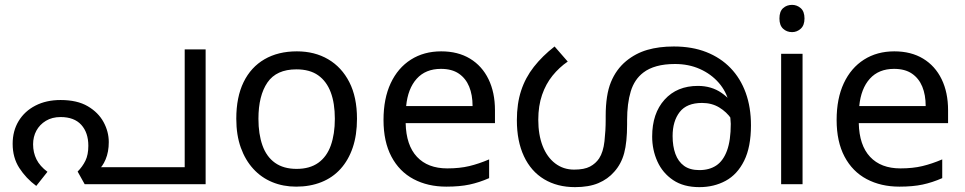

<svg xmlns="http://www.w3.org/2000/svg" viewBox="-20 -757 3967 789"><path d="M229 -346Q297 -346 340.5 -320.5Q384 -295 405.5 -255.5Q427 -216 427 -173Q427 -133 414 -102Q401 -71 382 -57L357 -70H739V-554H825V0H328L299 -52Q319 -72 331 -96.5Q343 -121 343 -158Q343 -212 314 -244Q285 -276 229 -276Q194 -276 168.5 -260.5Q143 -245 129.5 -220Q116 -195 116 -164Q116 -130 130 -102Q144 -74 175 -51L129 7Q87 -24 59.5 -66.5Q32 -109 32 -166Q32 -219 56.5 -259.5Q81 -300 125.5 -323Q170 -346 229 -346Z M1447 -269Q1447 -202 1429.5 -150.5Q1412 -99 1379.5 -63Q1347 -27 1300.5 -8.5Q1254 10 1197 10Q1144 10 1099 -8.5Q1054 -27 1021 -63Q988 -99 969.5 -150.5Q951 -202 951 -269Q951 -358 981 -419.5Q1011 -481 1067 -513.5Q1123 -546 1200 -546Q1273 -546 1328.5 -513.5Q1384 -481 1415.5 -419.5Q1447 -358 1447 -269ZM1042 -269Q1042 -206 1058.5 -159.5Q1075 -113 1110 -88Q1145 -63 1199 -63Q1253 -63 1288 -88Q1323 -113 1339.5 -159.5Q1356 -206 1356 -269Q1356 -333 1339 -378Q1322 -423 1287.5 -447.5Q1253 -472 1198 -472Q1116 -472 1079 -418Q1042 -364 1042 -269Z M1793 -546Q1862 -546 1911.5 -516Q1961 -486 1987.5 -431.5Q2014 -377 2014 -304V-251H1647Q1649 -160 1693.5 -112.5Q1738 -65 1818 -65Q1869 -65 1908.5 -74.5Q1948 -84 1990 -102V-25Q1949 -7 1909 1.5Q1869 10 1814 10Q1738 10 1679.5 -21Q1621 -52 1588.5 -113.5Q1556 -175 1556 -264Q1556 -352 1585.5 -415Q1615 -478 1668.5 -512Q1722 -546 1793 -546ZM1792 -474Q1729 -474 1692.5 -433.5Q1656 -393 1649 -321H1922Q1922 -367 1908 -401Q1894 -435 1865.5 -454.5Q1837 -474 1792 -474Z M2749 -566Q2824 -566 2882.5 -543Q2941 -520 2982 -477.5Q3023 -435 3044.5 -375.5Q3066 -316 3066 -242Q3066 -153 3038 -96.5Q3010 -40 2962 -14Q2914 12 2854 12Q2789 12 2746 -17Q2703 -46 2681.5 -93.5Q2660 -141 2660 -196Q2660 -291 2711 -347.5Q2762 -404 2848 -404Q2904 -404 2945.5 -375Q2987 -346 3011 -301Q3035 -256 3038 -206L3012 -209Q3005 -240 2985.5 -268.5Q2966 -297 2935.5 -315.5Q2905 -334 2865 -334Q2802 -334 2773 -296.5Q2744 -259 2744 -198Q2744 -156 2755.5 -124.5Q2767 -93 2791 -75.5Q2815 -58 2854 -58Q2895 -58 2923.5 -77Q2952 -96 2967.5 -138Q2983 -180 2983 -248Q2983 -250 2981.5 -270Q2980 -290 2976 -310Q2975 -315 2976.5 -323Q2978 -331 2976 -334Q2965 -381 2933.5 -417Q2902 -453 2856 -473.5Q2810 -494 2754 -494Q2711 -494 2678.5 -485Q2646 -476 2624 -459Q2587 -431 2572 -381.5Q2557 -332 2557 -263V-246Q2557 -173 2545 -128Q2533 -83 2504 -51Q2478 -21 2439 -4.5Q2400 12 2343 12Q2270 12 2216 -20.5Q2162 -53 2133 -115Q2104 -177 2104 -263Q2104 -331 2121.5 -384.5Q2139 -438 2174 -482.5Q2209 -527 2259 -566L2313 -504Q2278 -480 2250.5 -446Q2223 -412 2207.5 -367Q2192 -322 2192 -265Q2192 -203 2210 -157Q2228 -111 2261.5 -85.5Q2295 -60 2339 -60Q2381 -60 2404.5 -72.5Q2428 -85 2442 -106Q2459 -132 2464 -176.5Q2469 -221 2469 -265V-280Q2469 -367 2490.5 -419.5Q2512 -472 2553 -506Q2592 -538 2640 -552Q2688 -566 2749 -566Z M3278 -536V0H3190V-536ZM3235 -737Q3255 -737 3270.5 -723.5Q3286 -710 3286 -681Q3286 -653 3270.5 -639Q3255 -625 3235 -625Q3213 -625 3198 -639Q3183 -653 3183 -681Q3183 -710 3198 -723.5Q3213 -737 3235 -737Z M3655 -546Q3724 -546 3773.5 -516Q3823 -486 3849.5 -431.5Q3876 -377 3876 -304V-251H3509Q3511 -160 3555.5 -112.5Q3600 -65 3680 -65Q3731 -65 3770.5 -74.5Q3810 -84 3852 -102V-25Q3811 -7 3771 1.5Q3731 10 3676 10Q3600 10 3541.5 -21Q3483 -52 3450.5 -113.5Q3418 -175 3418 -264Q3418 -352 3447.5 -415Q3477 -478 3530.5 -512Q3584 -546 3655 -546ZM3654 -474Q3591 -474 3554.5 -433.5Q3518 -393 3511 -321H3784Q3784 -367 3770 -401Q3756 -435 3727.5 -454.5Q3699 -474 3654 -474Z"/></svg>

Font: mlyalm115
Style: Regular
Weight: 400
Designer: Jelle Bosma - Monotype Design Team
Foundry: Monotype Imaging Inc.
Version: Version 2.103